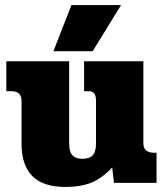

<svg xmlns="http://www.w3.org/2000/svg" viewBox="-20 -722 643 758"><path d="M262 -702H458L346 -520H191ZM65 -154V-324Q65 -362 24 -362H5V-480H253V-155Q253 -123 266 -109Q279 -95 305 -95Q333 -95 346 -109Q359 -123 359 -155V-324Q359 -343 352.5 -352.5Q346 -362 328 -362H312V-480H546V-157Q546 -119 588 -119H598V0H430L423 -61Q384 -19 342 -1.5Q300 16 239 16Q149 16 107 -27.5Q65 -71 65 -154Z"/></svg>

Font: Pridi
Style: Bold
Weight: 700
Designer: Katatrad Team
Foundry: CadsonDemak
Version: Version 1.001